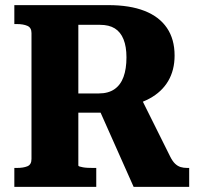

<svg xmlns="http://www.w3.org/2000/svg" viewBox="-20 -730 782 750"><path d="M360 -319 502 0H719V-74H711Q697 -74 685.5 -77.5Q674 -81 664 -90.5Q654 -100 645 -118L527 -355ZM286 -84V-633H371Q406 -633 428.5 -619Q451 -605 462.5 -576.5Q474 -548 474 -506Q474 -461 462.5 -429.5Q451 -398 427 -381.5Q403 -365 366 -365H262V-290H407Q414 -292 419.5 -295Q425 -298 432 -301.5Q439 -305 447 -310Q516 -319 564 -345Q612 -371 637 -413.5Q662 -456 662 -513Q662 -577 632 -621Q602 -665 544.5 -687.5Q487 -710 403 -710H36V-636H46Q71 -636 87 -629Q103 -622 103 -601V-109Q103 -87 87 -80.5Q71 -74 46 -74H36V0H356V-74H343Q332 -74 322 -74.5Q312 -75 304 -76.5Q296 -78 291 -79.5Q286 -81 286 -84Z"/></svg>

Font: Roboto Serif SemiCondensed
Style: Bold
Weight: 700
Width: 4
Designer: Greg Gazdowicz
Foundry: Commercial Type
Version: Version 1.007